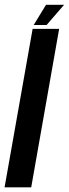

<svg xmlns="http://www.w3.org/2000/svg" viewBox="-60 -798 294 818"><path d="M-40.5 0 79 -675H192L73 0ZM83.5 -691.5 136 -777.5H213L138.5 -691.5Z"/></svg>

Font: Anybody UltraCondensed SemiBold
Style: Italic
Weight: 600
Width: 1
Italic angle: -10°
Designer: Tyler Finck
Foundry: Etcetera Type Company
Version: Version 1.010; ttfautohint (v1.8.3) -l 8 -r 50 -G 200 -x 14 